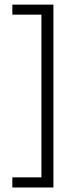

<svg xmlns="http://www.w3.org/2000/svg" viewBox="-20 -770 362 851"><path d="M216.8 61H34.7V16.1H163.6V-705.1H34.7V-749.5H216.8Z"/></svg>

Font: HK Grotesk Legacy
Style: Regular
Weight: 400
Designer: Alfredo Marco Pradil
Foundry: Hanken Design Co.
Version: Version 2.022;PS 002.022;hotconv 1.0.88;makeotf.lib2.5.64775